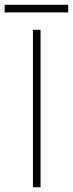

<svg xmlns="http://www.w3.org/2000/svg" viewBox="-62 -785 306 805"><path d="M76 -660H108V0H76ZM-42.5 -733V-765H224V-733Z"/></svg>

Font: League Spartan Thin Thin
Style: Regular
Weight: 250
Version: Version 2.002